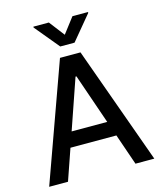

<svg xmlns="http://www.w3.org/2000/svg" viewBox="-135 -1048 971 1147"><g transform="rotate(-15 350.0 -474.5)"><path d="M24.9 0 286.6 -727.3H413.4L675.1 0H558.6L492.2 -192.5H208.1L141.3 0ZM240.1 -284.8H460.2L353 -595.2H347.3ZM181.1 -943.2V-948.5H277L350.1 -853.3L422.9 -948.5H519.2V-943.2L394.2 -792.6H305.8Z"/></g></svg>

Font: Inter P Medium
Style: Regular
Weight: 500
Designer: Rasmus Andersson
Foundry: rsms
Version: Version 3.018;git-588b23468